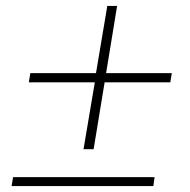

<svg xmlns="http://www.w3.org/2000/svg" viewBox="-20 -626 640 646"><path d="M261 -124 299 -349H77L82 -380H303L341 -606H374L337 -380H558L553 -349H332L295 -124ZM19 0 24 -30H500L496 0Z"/></svg>

Font: IBM Plex Mono ExtraLight
Style: Italic
Weight: 200
Italic angle: -9°
Monospace: yes
Designer: Mike Abbink, Paul van der Laan, Pieter van Rosmalen
Foundry: Bold Monday
Version: Version 2.3